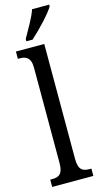

<svg xmlns="http://www.w3.org/2000/svg" viewBox="-144 -1000 542 1041"><g transform="rotate(-15 126.5 -479.5)"><path d="M80 -812V-799H115C163 -842 231 -914 251 -949V-959H155C140 -914 108 -863 80 -812ZM11 0H242V-41H233C194 -41 170 -52 170 -115V-760H11V-719H21C52 -719 83 -710 83 -651V-115C83 -52 59 -41 21 -41H11Z"/></g></svg>

Font: Noto Serif Sinhala ExtraCondensed
Style: Regular
Weight: 400
Width: 2
Designer: Jelle Bosma - Monotype Design Team
Foundry: Monotype Imaging Inc.
Version: Version 2.007